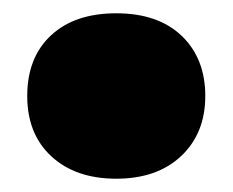

<svg xmlns="http://www.w3.org/2000/svg" viewBox="-20 -259 350 289"><path d="M155 10Q94 10 57.5 -23.5Q21 -57 21 -114.5Q21 -172.5 56.8 -205.8Q92.5 -239 155 -239Q218 -239 253.5 -205Q289 -171 289 -114.5Q289 -58.5 252.8 -24.2Q216.5 10 155 10Z"/></svg>

Font: Encode Sans Condensed Thin Black
Style: Regular
Weight: 900
Version: Version 3.002